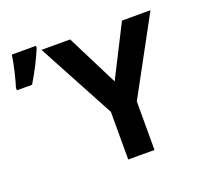

<svg xmlns="http://www.w3.org/2000/svg" viewBox="-187 -889 1079 1033"><g transform="rotate(-20 352.5 -372.5)"><path d="M452.1 -419.9 601.1 -713.9H764.2L527.3 -277.8V0H377V-272.9L140.1 -713.9H304.2ZM-58.6 -569.8Q-49.8 -596.2 -36.9 -649.9Q-23.9 -703.6 -18.6 -744.6H119.6V-732.9Q81.5 -642.1 28.3 -554.7H-58.6Z"/></g></svg>

Font: Zoram GWebM
Style: Bold
Weight: 700
Foundry: Ascender Corporation
Version: Version 1.000